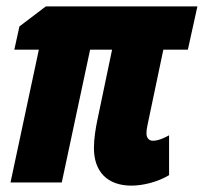

<svg xmlns="http://www.w3.org/2000/svg" viewBox="-20 -573 640 603"><path d="M393 10C428 10 475 -1 511 -23V-148C496 -140 478 -131 460 -131C447 -131 440 -141 440 -154C440 -165 442 -172 443 -179L493 -417H570L600 -553H124L41 -490L25 -417H102L13 0H174L263 -417H332L286 -197C280 -169 275 -136 275 -108C275 -34 317 10 393 10Z"/></svg>

Font: Noto Sans UI Condensed Black
Style: Italic
Weight: 900
Width: 3
Italic angle: -192°
Designer: Monotype Design Team
Foundry: Monotype Imaging Inc.
Version: Version 1.901